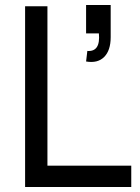

<svg xmlns="http://www.w3.org/2000/svg" viewBox="-20 -745 558 765"><path d="M323 -500 328 -542Q381 -538 374 -612H323V-725H421V-597Q421 -544 395 -518Q369 -492 323 -500ZM80 0V-720H169V-85H503V0Z"/></svg>

Font: Manrope Medium
Style: Medium
Weight: 500
Designer: Mikhail Sharanda
Foundry: Mikhail Sharanda
Version: Version 4.000;hotconv 1.0.109;makeotfexe 2.5.65596